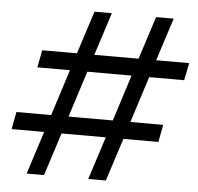

<svg xmlns="http://www.w3.org/2000/svg" viewBox="-51 -752 830 804"><g transform="rotate(5 364.0 -350.0)"><path d="M566 -447 504 -253H642L628 -180H481L423 0H349L407 -180H221L163 0H90L148 -180H11L25 -253H171L233 -447H96L110 -520H256L314 -700H387L329 -520H515L573 -700H647L589 -520H728L713 -447ZM492 -447H306L244 -253H430Z"/></g></svg>

Font: Idrija
Style: Italic
Weight: 500
Italic angle: -11.3°
Designer: Julieta Ulanovsky
Foundry: Julieta Ulanovsky
Version: Version 7.200